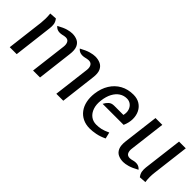

<svg xmlns="http://www.w3.org/2000/svg" viewBox="80 -1195 1874 1874"><g transform="rotate(45 1016.5 -258.5)"><path d="M728 0 774 -376Q778 -410.5 765.2 -432.8Q752.5 -455 721 -455Q709 -455 698.8 -452.5Q688.5 -450 674 -447Q644 -440.5 620 -446.5Q596 -452.5 578 -474Q635 -505.5 674 -516.2Q713 -527 740 -527Q779.5 -527 811.5 -512.5Q843.5 -498 859.8 -463Q876 -428 868 -366L824 0ZM85 0 132 -386Q135 -414 135.5 -445.5Q136 -477 132 -512L205 -517Q226 -490 230 -463.5Q234 -437 230 -407L181 0ZM407 0 453 -376Q457 -410.5 445.2 -432.8Q433.5 -455 404 -455Q392 -455 383 -453Q374 -451 361 -448Q330.5 -441.5 307.2 -447.5Q284 -453.5 266 -475Q323 -506.5 360 -516.8Q397 -527 424 -527Q463 -527 493.8 -512.5Q524.5 -498 539.8 -463Q555 -428 547 -366L503 0Z M1198 10Q1143 10 1101 -10.5Q1059 -31 1031.8 -67.8Q1004.5 -104.5 993.8 -154.2Q983 -204 990 -263Q1000 -344 1037 -403.2Q1074 -462.5 1132.8 -494.8Q1191.5 -527 1267 -527Q1318.5 -527 1355.2 -504.2Q1392 -481.5 1411.5 -442.2Q1431 -403 1430.8 -353.2Q1430.5 -303.5 1407 -250H1117Q1131.5 -278.5 1152.8 -297.8Q1174 -317 1210 -317H1337Q1346.5 -355.5 1337 -386.8Q1327.5 -418 1304 -436.5Q1280.5 -455 1248 -455Q1206 -455 1171.5 -432.5Q1137 -410 1113.8 -366.8Q1090.5 -323.5 1083 -262Q1075.5 -202.5 1090.8 -157.5Q1106 -112.5 1138.8 -87.2Q1171.5 -62 1217 -62Q1251.5 -62 1283.5 -69.2Q1315.5 -76.5 1361 -98L1377 -32Q1326 -7.5 1280 1.2Q1234 10 1198 10Z M1660 10Q1620.5 10 1589.5 -4.5Q1558.5 -19 1543 -54Q1527.5 -89 1535 -151L1580 -517H1674L1628 -141Q1623.5 -106.5 1635.5 -84.2Q1647.5 -62 1679 -62Q1691 -62 1700.2 -64.5Q1709.5 -67 1723 -70Q1753 -77 1777.2 -71Q1801.5 -65 1820 -43Q1763 -11.5 1725 -0.8Q1687 10 1660 10ZM1881 0Q1860 -27 1855.8 -53.5Q1851.5 -80 1855 -110L1905 -517H1998L1951 -131Q1947.5 -103.5 1947.2 -72Q1947 -40.5 1952 -5Z"/></g></svg>

Font: Expletus Sans
Style: Italic
Weight: 400
Italic angle: -7°
Designer: Jasper de Waard
Foundry: Designtown
Version: Version 7.500